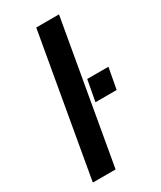

<svg xmlns="http://www.w3.org/2000/svg" viewBox="-185 -789 716 855"><g transform="rotate(-30 173.0 -362.0)"><path d="M28 0 155 -724H272L145 0ZM217 -304 237 -412H346L326 -304Z"/></g></svg>

Font: Archivo Expanded Medium
Style: Italic
Weight: 500
Width: 7
Italic angle: -10°
Designer: Hector Gatti
Foundry: Omnibus-Type
Version: Version 2.001